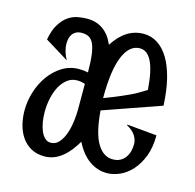

<svg xmlns="http://www.w3.org/2000/svg" viewBox="-80 -568 677 665"><g transform="rotate(15 258.0 -235.5)"><path d="M383.3 -166.5 490.2 -156.7Q490.2 -112.8 477.8 -80.8Q465.3 -48.8 446 -27.6Q426.8 -6.3 403.3 3.9Q379.9 14.2 357.4 14.2Q323.2 14.2 294.2 -6.3Q265.1 -26.9 244.6 -67.9Q234.9 -51.3 223.4 -36.4Q211.9 -21.5 198.2 -10.3Q184.6 1 168.7 7.6Q152.8 14.2 133.8 14.2Q106 14.2 85.7 2.9Q65.4 -8.3 52.2 -27.3Q39.1 -46.4 32.7 -71Q26.4 -95.7 26.4 -122.1Q26.4 -155.8 36.9 -189.2Q47.4 -222.7 66.7 -249.3Q85.9 -275.9 112.8 -292.5Q139.6 -309.1 172.9 -309.1Q189.5 -309.1 204.6 -305.7Q204.6 -344.7 201.2 -369.6Q197.8 -394.5 190.9 -408.4Q184.1 -422.4 173.6 -427.5Q163.1 -432.6 149.4 -432.6Q137.7 -432.6 129.6 -428.7Q121.6 -424.8 116.5 -418Q111.3 -411.1 109.1 -402.3Q106.9 -393.6 106.9 -383.3Q106.9 -369.1 111.3 -354.2Q115.7 -339.4 123 -327.1L38.1 -379.4Q44.4 -414.1 57.4 -434.8Q70.3 -455.6 86.2 -466.8Q102.1 -478 119.9 -481.4Q137.7 -484.9 154.8 -484.9Q187.5 -484.9 211.7 -467.8Q235.8 -450.7 250 -417Q293 -484.9 357.4 -484.9Q384.3 -484.9 407 -470.5Q429.7 -456.1 446.8 -428Q463.9 -399.9 474.4 -358.2Q484.9 -316.4 487.3 -262.2L280.8 -189.9Q287.1 -109.9 309.1 -73.5Q331.1 -37.1 364.7 -37.1Q380.9 -37.1 391.8 -43.2Q402.8 -49.3 409.9 -59.3Q417 -69.3 420.2 -81.8Q423.3 -94.2 423.3 -107.4Q423.3 -123 413.3 -138.2Q403.3 -153.3 382.8 -164.1ZM142.1 -37.1Q160.6 -37.1 172.6 -51.3Q184.6 -65.4 191.7 -86.2Q198.7 -106.9 201.7 -130.1Q204.6 -153.3 204.6 -171.4V-264.6Q190.4 -269.5 176.3 -269.5Q156.7 -269.5 141.6 -258.1Q126.5 -246.6 116.2 -228Q106 -209.5 100.6 -185.1Q95.2 -160.6 95.2 -135.3Q95.2 -116.7 98.1 -99.1Q101.1 -81.5 106.9 -67.6Q112.8 -53.7 121.6 -45.4Q130.4 -37.1 142.1 -37.1ZM278.3 -233.4Q292.5 -238.8 313.5 -247.1Q334.5 -255.4 366.2 -270Q384.3 -278.3 397.5 -286.6Q410.6 -294.9 420.9 -300.8Q416 -368.7 400.1 -400.9Q384.3 -433.1 357.4 -433.1Q319.8 -433.1 299.1 -383.3Q278.3 -333.5 278.3 -235.4Z"/></g></svg>

Font: Smythe
Style: Regular
Weight: 400
Version: Version 1.000